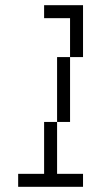

<svg xmlns="http://www.w3.org/2000/svg" viewBox="-20 -720 390 740"><path d="M250 -500H200V-250H250ZM50 0H300V-50H200V-250H150V-50H50ZM150 -650H250V-500H300V-700H150Z"/></svg>

Font: LS-VG5000 Light Shifted
Style: Regular
Weight: 400
Designer: Justin Bihan, 2021
Foundry: Justin Bihan, 2021
Version: Version 1.000;Glyphs 3.1.2 (3151)